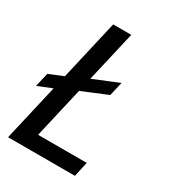

<svg xmlns="http://www.w3.org/2000/svg" viewBox="-175 -820 833 920"><g transform="rotate(30 241.5 -360.0)"><path d="M147 -337 6 -280 24 -357 163 -414ZM166 -420 354 -497 336 -420 150 -343ZM13 0 179 -720H279L113 0ZM65 0 83 -82H401L383 0Z"/></g></svg>

Font: Instrument Sans SemiCondensed Medium
Style: Italic
Weight: 500
Width: 4
Italic angle: -13°
Designer: Rodrigo Fuenzalida
Foundry: fragTYPE
Version: Version 1.000;gftools[0.9.28]